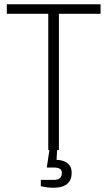

<svg xmlns="http://www.w3.org/2000/svg" viewBox="-20 -706 505 903"><path d="M207 0V-641H12V-686H453V-641H257V0ZM232 177Q215 177 200.5 175Q186 173 172 170V140H234Q254 140 262.5 131Q271 122 271 107Q271 93 261 87.5Q251 82 235 82H200L214 -11H249L246 46Q264 46 280 52Q296 58 306.5 71Q317 84 317 106Q317 129 309 143Q301 157 288 164.5Q275 172 260.5 174.5Q246 177 232 177Z"/></svg>

Font: Archivo Condensed Thin
Style: Regular
Weight: 250
Width: 3
Designer: Hector Gatti
Foundry: Omnibus-Type
Version: Version 2.001